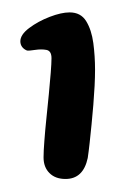

<svg xmlns="http://www.w3.org/2000/svg" viewBox="-20 -608 194 302"><path d="M83 -326.5Q67 -326.5 57.8 -335.8Q48.5 -345 48.5 -360.5Q48.5 -370 49.8 -386.5Q51 -403 53 -422Q55 -441 56.8 -459.8Q58.5 -478.5 59.8 -493.5Q61 -508.5 61 -516.5Q61 -528 53 -529.5Q45 -531 35.2 -529.5Q25.5 -528 22.5 -528.5Q17.5 -530.5 14.8 -534.2Q12 -538 12 -543Q12 -553.5 26 -564Q40 -574.5 58.2 -581.5Q76.5 -588.5 89.5 -588.5Q107 -588.5 115.5 -574.8Q124 -561 126.8 -540.2Q129.5 -519.5 129.5 -498.5Q129.5 -487 128.8 -472.8Q128 -458.5 126.8 -443Q125.5 -427.5 124 -412.2Q122.5 -397 121 -383.2Q119.5 -369.5 118 -359.5Q111 -326.5 83 -326.5Z"/></svg>

Font: Gluten Medium
Style: Regular
Weight: 500
Designer: Tyler Finck
Foundry: Etcetera Type Company
Version: Version 1.300